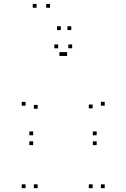

<svg xmlns="http://www.w3.org/2000/svg" viewBox="-20 -972 660 1002"><path d="M176.5 10V-10H156.5V10ZM176.5 -404.5V-424.5H156.5V-404.5ZM330 -680V-700H310V-680ZM310 -680V-700H290V-680ZM463.5 -406.5V-426.5H443.5V-406.5ZM463.5 10V-10H443.5V10ZM526.5 10V-10H506.5V10ZM526.5 -420.5V-440.5H506.5V-420.5ZM356.5 -720V-740H336.5V-720ZM283.5 -720V-740H263.5V-720ZM113.5 -420.5V-440.5H93.5V-420.5ZM113.5 10V-10H93.5V10ZM484.5 -214.5V-234.5H464.5V-214.5ZM484.5 -266V-286H464.5V-266ZM153 -266V-286H133V-266ZM153 -214.5V-234.5H133V-214.5ZM352 -815V-835H332V-815ZM241 -931.5V-951.5H221V-931.5ZM171 -931.5V-951.5H151V-931.5ZM297.5 -815V-835H277.5V-815Z"/></svg>

Font: Monaspace Krypton Dots Var
Style: Regular
Weight: 400
Designer: Riley Cran and the Lettermatic Team
Version: Version 1.100 (Monaspace Krypton Dots)